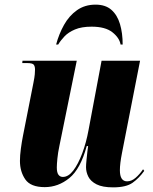

<svg xmlns="http://www.w3.org/2000/svg" viewBox="-20 -798 661 828"><path d="M468 10Q422 10 396.5 -3Q371 -16 361 -36Q351 -56 351 -77Q351 -88 353 -108Q355 -128 357 -145.5Q359 -163 360 -168H354Q327 -69 279 -30Q231 9 173 9Q112 9 89 -24.5Q66 -58 66 -104Q66 -127 70 -157Q74 -187 79 -212L124 -440Q129 -465 130 -477.5Q131 -490 131 -498Q131 -512 125.5 -519Q120 -526 97 -526H76L77 -536H311L236 -168Q230 -140 227.5 -114.5Q225 -89 225 -76Q225 -54 232 -44.5Q239 -35 251 -35Q275 -35 296 -62.5Q317 -90 334.5 -136.5Q352 -183 362 -238L418 -536H584L506 -138Q497 -92 497 -64Q497 -16 528 -16Q547 -16 564.5 -31Q582 -46 597 -68L602 -61Q580 -30 552 -10Q524 10 468 10ZM222 -606Q234 -651 256 -690.5Q278 -730 312 -754Q346 -778 392 -778Q435 -778 460.5 -755.5Q486 -733 497.5 -694Q509 -655 509 -606H500Q495 -635 464.5 -659Q434 -683 375 -683Q332 -683 303.5 -671Q275 -659 258 -641Q241 -623 231 -606Z"/></svg>

Font: Noto Serif Display ExtraCondensed Black
Style: Italic
Weight: 900
Width: 2
Italic angle: -12°
Designer: Monotype Design Team
Foundry: Monotype Imaging Inc.
Version: Version 2.009